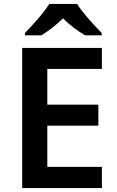

<svg xmlns="http://www.w3.org/2000/svg" viewBox="-20 -958 598 978"><path d="M373 -938H231C204 -893 144 -828 107 -790V-778H191C226 -800 266 -829 301 -865C336 -829 378 -799 413 -778H498V-790C462 -827 400 -893 373 -938ZM499 0V-108H221V-318H481V-425H221V-607H499V-714H93V0Z"/></svg>

Font: Noto Sans Bamum SemiBold
Style: Regular
Weight: 600
Designer: Monotype Design Team
Foundry: Monotype Imaging Inc.
Version: Version 2.002